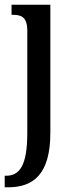

<svg xmlns="http://www.w3.org/2000/svg" viewBox="-26 -556 312 816"><path d="M-6 240H8C114 240 188 187 188 8V-536H23V-493H29C64 -493 90 -484 90 -425V8C90 149 57 191 -1 191H-6Z"/></svg>

Font: Noto Serif Georgian ExtraCondensed Medium
Style: Regular
Weight: 500
Width: 2
Designer: Monotype Design Team, Akaki Razmadze
Foundry: Google LLC
Version: Version 2.003